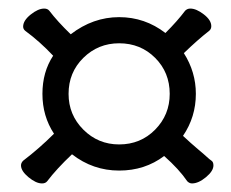

<svg xmlns="http://www.w3.org/2000/svg" viewBox="-20 -550 540 448"><path d="M78 -122Q64 -122 46.5 -136.5Q29 -151 29 -164Q29 -170 34 -175Q72 -204 106 -238Q79 -279 79 -331Q79 -382 104 -420Q73 -453 39 -478Q34 -482 34 -488Q34 -502 51.5 -516Q69 -530 83 -530Q91 -530 95 -525Q114 -500 145 -470Q197 -510 258 -510Q318 -510 366 -473Q394 -501 412 -525Q417 -530 424 -530Q438 -530 455.5 -516.5Q473 -503 473 -489Q473 -482 468 -478Q441 -457 409 -426Q437 -382 437 -331Q437 -277 407 -233Q424 -217 444 -200Q455 -191 462 -184.5Q469 -178 473.5 -175Q478 -172 478 -164Q478 -151 460.5 -136.5Q443 -122 428 -122Q422 -122 417 -127Q398 -155 363 -186Q318 -152 258 -152Q197 -152 148 -190Q112 -156 90 -127Q86 -122 78 -122ZM258 -213Q308 -213 342 -247.5Q376 -282 376 -331Q376 -381 342 -415Q308 -449 258 -449Q209 -449 174.5 -415Q140 -381 140 -331Q140 -282 174.5 -247.5Q209 -213 258 -213Z"/></svg>

Font: LXGW WenKai Mono Lite
Style: Regular
Weight: 400
Monospace: yes
Designer: LXGW / Fontworks Inc.
Foundry: LXGW / Fontworks Inc.
Version: Version 1.520; June 14, 2025